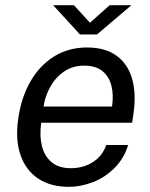

<svg xmlns="http://www.w3.org/2000/svg" viewBox="-20 -710 580 740"><path d="M244.3 10Q175.4 10 127.7 -21.4Q80 -52.9 59.2 -111.9Q38.4 -170.9 50.4 -253.3Q62 -334.9 97.6 -396.5Q133.2 -458.2 188.6 -492.6Q244 -527 315.5 -527Q385.2 -527 428.7 -495.6Q472.3 -464.2 489 -406.8Q505.7 -349.3 494.2 -270.8L489.3 -237H138.9Q131.8 -187.9 141.3 -148.2Q150.8 -108.6 178.6 -85.1Q206.5 -61.7 253.4 -61.7Q299.9 -61.7 336.8 -84.5Q373.8 -107.3 389.6 -151.1H474Q457.5 -98.5 421.4 -62.5Q385.2 -26.5 338.8 -8.2Q292.2 10 244.3 10ZM147.8 -299.4H411.8Q418.4 -343.8 409.4 -379.6Q400.3 -415.4 374.5 -436.2Q348.7 -457 304.7 -457Q259.2 -457 226.1 -433.7Q192.9 -410.5 173.1 -374.2Q153.3 -337.9 147.8 -299.4ZM288.3 -577.2 184.8 -689.9H265L326.8 -622.3L402.6 -689.9H486.4L353.8 -577.2Z"/></svg>

Font: Public Sans Thin
Style: Italic
Weight: 100
Italic angle: -8°
Designer: The Public Sans project authors (U.S. Web Design System). Libre Franklin designed by Pablo Impallari and Rodrigo Fuenzal
Version: Version 2.000